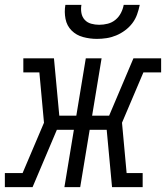

<svg xmlns="http://www.w3.org/2000/svg" viewBox="-54 -770 683 790"><path d="M-34 0V-58H39L127 -265L108 -472H42V-530H168L190 -294H260L299 -530H364L325 -294H395L495 -530H609V-472H536L448 -265L467 -58H533V0H407L385 -236H315L276 0H211L250 -236H180L80 0ZM345 -610Q316 -610 288 -617.5Q260 -625 240.5 -644.5Q221 -664 215.5 -692.5Q210 -721 215 -750H281Q278 -733 281 -716.5Q284 -700 294.5 -688.5Q305 -677 321 -672.5Q337 -668 354 -668Q372 -668 389.5 -672.5Q407 -677 421 -688.5Q435 -700 443.5 -716.5Q452 -733 455 -750H521Q517 -730 510 -710.5Q503 -691 490.5 -674.5Q478 -658 460.5 -645Q443 -632 423.5 -624Q404 -616 384 -613Q364 -610 345 -610Z"/></svg>

Font: Iosevka Slab Light Extended
Style: Italic
Weight: 300
Width: 7
Italic angle: -9°
Monospace: yes
Designer: Belleve Invis
Foundry: Belleve Invis
Version: Version 11.1.0; ttfautohint (v1.8.3)